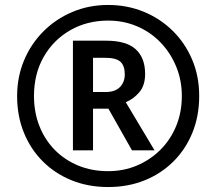

<svg xmlns="http://www.w3.org/2000/svg" viewBox="-20 -744 872 774"><path d="M274 -138V-580H407Q489 -580 527 -545.5Q565 -511 565 -446Q565 -399 541 -371.5Q517 -344 487 -332L603 -138H512L417 -306H355V-138ZM405 -373Q444 -373 463.5 -393Q483 -413 483 -444Q483 -479 465.5 -495Q448 -511 404 -511H355V-373ZM416 10Q336 10 269 -17Q202 -44 152.5 -93.5Q103 -143 76 -210Q49 -277 49 -357Q49 -433 76.5 -499.5Q104 -566 154 -616.5Q204 -667 271 -695.5Q338 -724 416 -724Q492 -724 558.5 -697Q625 -670 675.5 -620.5Q726 -571 754.5 -504Q783 -437 783 -357Q783 -277 756 -210Q729 -143 679.5 -93.5Q630 -44 563 -17Q496 10 416 10ZM416 -54Q478 -54 531.5 -76.5Q585 -99 626 -139.5Q667 -180 690 -235.5Q713 -291 713 -357Q713 -420 690.5 -475Q668 -530 628 -572Q588 -614 533.5 -637.5Q479 -661 416 -661Q331 -661 263 -622Q195 -583 156 -514.5Q117 -446 117 -357Q117 -291 139 -235.5Q161 -180 201 -139.5Q241 -99 295.5 -76.5Q350 -54 416 -54Z"/></svg>

Font: Noto Sans Adlam Unjoined
Style: Bold
Weight: 700
Version: Version 3.001